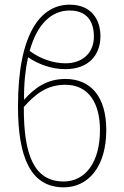

<svg xmlns="http://www.w3.org/2000/svg" viewBox="-20 -792 529 822"><path d="M253 10C360 10 435 -81 435 -235C435 -379 368 -454 260 -454C179 -454 127 -414 83 -365C82 -435 89 -496 100 -547C145 -516 202 -496 260 -496C360 -496 410 -557 410 -637C410 -705 374 -772 278 -772C153 -772 57 -647 57 -337C57 -122 109 10 253 10ZM278 -747C351 -747 382 -702 382 -635C382 -569 337 -521 260 -521C207 -521 151 -541 107 -574C139 -690 201 -747 278 -747ZM260 -429C359 -429 408 -351 408 -235C408 -94 343 -15 253 -15C128 -15 81 -124 82 -334C132 -390 181 -429 260 -429Z"/></svg>

Font: Noto Serif SemiCondensed Thin
Style: Regular
Weight: 100
Width: 4
Designer: Monotype Design Team
Foundry: Monotype Imaging Inc.
Version: Version 2.015